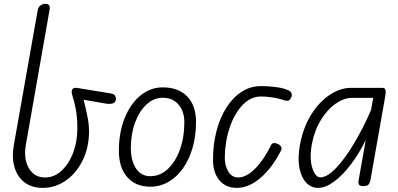

<svg xmlns="http://www.w3.org/2000/svg" viewBox="-20 -948 2029 978"><path d="M197.5 9Q142 9 105.2 -19Q68.5 -47 54 -95.8Q39.5 -144.5 50 -206.5L172 -895.5Q174.5 -911.5 186.2 -920Q198 -928.5 210 -928.5Q223 -928.5 229.2 -922.2Q235.5 -916 232.5 -898L111.5 -209.5Q103.5 -165.5 112.5 -127.8Q121.5 -90 146.2 -67Q171 -44 209.5 -44Q256 -44 293.2 -78Q330.5 -112 352.2 -169Q374 -226 374 -294.5Q374 -352.5 365.5 -394.5Q357 -436.5 348 -464Q345.5 -471.5 345.2 -481Q345 -490.5 351.5 -496.5Q358 -502.5 376.5 -499.5L542.5 -472.5Q559 -470 564.8 -462.2Q570.5 -454.5 570.5 -445.5Q570.5 -427 556 -421.8Q541.5 -416.5 518 -420.5L406 -440Q418 -391.5 425.8 -352.5Q433.5 -313.5 433.5 -280Q433.5 -197 401.5 -131.8Q369.5 -66.5 316 -28.8Q262.5 9 197.5 9Z M745.5 3Q671 3 628.2 -45.8Q585.5 -94.5 585.5 -179.5Q585.5 -273 614.8 -346Q644 -419 694.8 -461Q745.5 -503 809.5 -503Q888.5 -503 933.5 -456.8Q978.5 -410.5 978.5 -327Q978.5 -255.5 961 -195.2Q943.5 -135 912 -90.5Q880.5 -46 838 -21.5Q795.5 3 745.5 3ZM745.5 -50.5Q795.5 -50.5 834.8 -87.2Q874 -124 896.5 -186.2Q919 -248.5 919 -325.5Q919 -380.5 889.5 -415.2Q860 -450 809.5 -450Q762.5 -450 725.8 -415.5Q689 -381 667.8 -323Q646.5 -265 646.5 -194Q646.5 -130.5 672.5 -90.5Q698.5 -50.5 745.5 -50.5Z M1187 9Q1129.5 9 1097.2 -30Q1065 -69 1065 -134Q1065 -214 1083.2 -282.5Q1101.5 -351 1134.5 -402Q1167.5 -453 1212 -481.2Q1256.5 -509.5 1309 -509.5Q1344.5 -509.5 1381.5 -505Q1418.5 -500.5 1443 -490.5Q1454 -487 1459.8 -480.8Q1465.5 -474.5 1466.2 -466.8Q1467 -459 1462.5 -450Q1457 -436.5 1446.2 -435Q1435.5 -433.5 1418 -440.5Q1396 -448 1365 -452.2Q1334 -456.5 1309 -456.5Q1258 -456.5 1217 -414.5Q1176 -372.5 1151.5 -302.8Q1127 -233 1125 -149Q1124 -107.5 1142 -75.8Q1160 -44 1193.5 -44Q1235.5 -44 1280.5 -90Q1325.5 -136 1361.5 -210Q1366 -218.5 1375.8 -219.2Q1385.5 -220 1398.5 -213Q1408.5 -208 1412.5 -199.2Q1416.5 -190.5 1412.5 -183.5Q1367.5 -94 1307.5 -42.5Q1247.5 9 1187 9Z M1599.5 9Q1565.5 9 1540.2 -17.2Q1515 -43.5 1505.2 -92.2Q1495.5 -141 1507.5 -208Q1524 -298.5 1565 -364Q1606 -429.5 1659.8 -465Q1713.5 -500.5 1768 -500.5H1928.5Q1941 -500.5 1943.5 -489.2Q1946 -478 1942.5 -458.5L1866.5 -28Q1865.5 -23 1859.8 -11.5Q1854 0 1830 0Q1811 0 1807.8 -9Q1804.5 -18 1806 -25.5L1843 -235Q1809.5 -166 1767.5 -110.8Q1725.5 -55.5 1682 -23.2Q1638.5 9 1599.5 9ZM1611.5 -44.5Q1645.5 -44.5 1689.8 -90Q1734 -135.5 1781 -213.2Q1828 -291 1870 -387.5L1881 -449.5H1773Q1732 -449.5 1689.8 -420Q1647.5 -390.5 1614.5 -337Q1581.5 -283.5 1568 -211Q1555.5 -136.5 1571.5 -90.5Q1587.5 -44.5 1611.5 -44.5Z"/></svg>

Font: Edu AU VIC WA NT Hand
Style: Regular
Weight: 400
Designer: Tina and Corey Anderson, Eben Sorkin, Mirko Velimirovic
Foundry: Google for Education
Version: Version 1.001